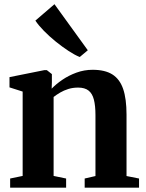

<svg xmlns="http://www.w3.org/2000/svg" viewBox="-20 -870 676 890"><path d="M85 -54.5V-445.5L24 -465V-512.5L186 -545H197L220.5 -526.5V-488L219.5 -459Q239.5 -480 268.8 -500Q298 -520 334 -533.2Q370 -546.5 409.5 -546.5Q466.5 -546.5 500.8 -525Q535 -503.5 550.8 -457.8Q566.5 -412 566.5 -338.5V-54L624.5 -42.5V0H372.5V-42.5L422.5 -54V-336Q422.5 -380 415.2 -408.2Q408 -436.5 390.5 -450.2Q373 -464 342 -464Q317.5 -464 296.8 -457.5Q276 -451 259 -441Q242 -431 228.5 -420.5V-54.5L286.5 -42.5V0H27V-42.5ZM349 -606Q326.5 -615 297.5 -634Q268.5 -653 238.5 -677.2Q208.5 -701.5 183.5 -727Q158.5 -752.5 144 -774.5L232.5 -850.5L387 -637L350 -606Z"/></svg>

Font: Merriweather 72pt
Style: Bold
Weight: 700
Version: Version 2.100